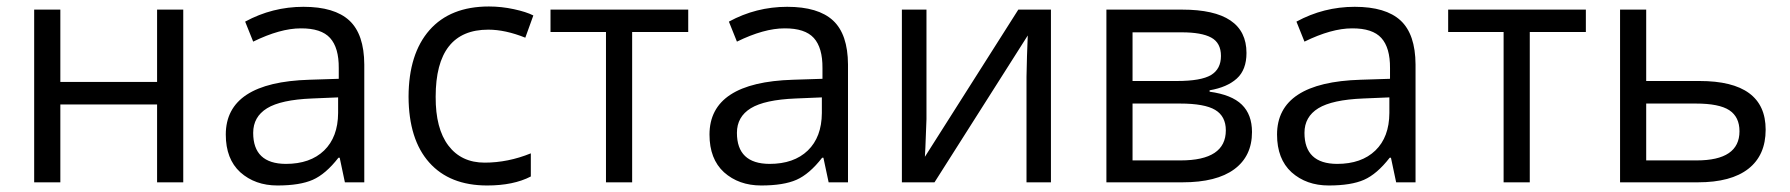

<svg xmlns="http://www.w3.org/2000/svg" viewBox="-20 -565 5546 595"><path d="M167 -535.2V-311H466.8V-535.2H547.9V0H466.8V-241.2H167V0H85.9V-535.2Z M865.7 -57.1Q941.4 -57.1 984.4 -98.6Q1027.3 -140.1 1027.8 -214.8V-263.2L946.8 -259.8Q850.6 -255.9 807.6 -229.5Q764.6 -203.1 764.6 -153.3Q764.6 -57.6 865.7 -57.1ZM1108.9 -365.2V0H1048.8L1032.7 -76.2H1028.8Q989.3 -25.4 949.2 -7.8Q909.2 9.8 839.8 9.8Q770.5 9.8 724.6 -31.2Q679.7 -72.3 679.7 -147.9Q679.7 -310.1 939 -317.9L1029.8 -320.8V-354Q1030.3 -417 1002.9 -447.3Q975.6 -477.5 912.1 -477.1Q848.6 -477.1 764.6 -436L739.7 -498Q824.2 -543.9 920.4 -543.9Q1016.6 -543.9 1062.5 -501.5Q1108.4 -459 1108.9 -365.2Z M1330.1 -265.1Q1329.6 -166.5 1369.6 -113.8Q1409.7 -61 1481.9 -61Q1554.2 -61 1625 -89.8V-18.1Q1571.3 9.8 1489.7 9.8Q1373.5 9.8 1310.1 -61.5Q1246.6 -132.8 1246.1 -265.6Q1246.6 -398.4 1311 -471.7Q1375.5 -544.9 1495.1 -544.9Q1533.7 -544.9 1572.3 -536.6Q1610.8 -528.3 1632.8 -517.1L1607.9 -448.2Q1545.9 -473.1 1493.2 -473.1Q1330.1 -473.1 1330.1 -265.1Z M2112.8 -465.8H1939V0H1857.9V-465.8H1686V-535.2H2112.8Z M2364.7 -57.1Q2440.4 -57.1 2483.4 -98.6Q2526.4 -140.1 2526.9 -214.8V-263.2L2445.8 -259.8Q2349.6 -255.9 2306.6 -229.5Q2263.7 -203.1 2263.7 -153.3Q2263.7 -57.6 2364.7 -57.1ZM2607.9 -365.2V0H2547.9L2531.7 -76.2H2527.8Q2488.3 -25.4 2448.2 -7.8Q2408.2 9.8 2338.9 9.8Q2269.5 9.8 2223.6 -31.2Q2178.7 -72.3 2178.7 -147.9Q2178.7 -310.1 2438 -317.9L2528.8 -320.8V-354Q2529.3 -417 2502 -447.3Q2474.6 -477.5 2411.1 -477.1Q2347.7 -477.1 2263.7 -436L2238.8 -498Q2323.2 -543.9 2419.4 -543.9Q2515.6 -543.9 2561.5 -501.5Q2607.4 -459 2607.9 -365.2Z M2851.1 -535.2V-195.8L2847.7 -106.9L2846.2 -79.1L3135.7 -535.2H3236.8V0H3161.1V-327.1L3162.6 -391.6L3165 -455.1L2876 0H2774.9V-535.2Z M3642.6 -464.8H3489.7V-314H3627Q3702.1 -314 3732.9 -332.5Q3763.7 -351.1 3763.7 -391.6Q3763.7 -432.1 3733.6 -448.5Q3703.6 -464.8 3642.6 -464.8ZM3778.8 -161.1Q3778.8 -204.6 3745.8 -224.4Q3712.9 -244.1 3636.7 -244.1H3489.7V-67.9H3638.7Q3778.8 -67.9 3778.8 -161.1ZM3842.8 -400.9Q3842.8 -348.6 3812.7 -321.5Q3782.7 -294.4 3728.5 -285.2V-280.8Q3796.9 -271.5 3828.4 -240.7Q3859.9 -210 3859.9 -155.8Q3859.9 -81.1 3804.9 -40.5Q3750 0 3644.5 0H3408.7V-535.2H3643.6Q3842.8 -535.2 3842.8 -400.9Z M4123.5 -57.1Q4199.2 -57.1 4242.2 -98.6Q4285.2 -140.1 4285.6 -214.8V-263.2L4204.6 -259.8Q4108.4 -255.9 4065.4 -229.5Q4022.5 -203.1 4022.5 -153.3Q4022.5 -57.6 4123.5 -57.1ZM4366.7 -365.2V0H4306.6L4290.5 -76.2H4286.6Q4247.1 -25.4 4207 -7.8Q4167 9.8 4097.7 9.8Q4028.3 9.8 3982.4 -31.2Q3937.5 -72.3 3937.5 -147.9Q3937.5 -310.1 4196.8 -317.9L4287.6 -320.8V-354Q4288.1 -417 4260.7 -447.3Q4233.4 -477.5 4169.9 -477.1Q4106.4 -477.1 4022.5 -436L3997.6 -498Q4082 -543.9 4178.2 -543.9Q4274.4 -543.9 4320.3 -501.5Q4366.2 -459 4366.7 -365.2Z M4894.5 -465.8H4720.7V0H4639.6V-465.8H4467.8V-535.2H4894.5Z M5237.8 -67.9Q5370.6 -67.9 5370.6 -158.2Q5370.6 -202.6 5339.1 -223.4Q5307.6 -244.1 5235.4 -244.1H5081.5V-67.9ZM5081.5 -314H5246.6Q5451.7 -314 5451.7 -163.1Q5451.7 -84 5398.2 -42Q5344.7 0 5241.7 0H5000.5V-535.2H5081.5Z"/></svg>

Font: OpenSans
Style: Regular
Weight: 400
Foundry: Ascender Corporation
Version: Version 1.10